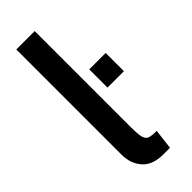

<svg xmlns="http://www.w3.org/2000/svg" viewBox="-250 -779 819 819"><g transform="rotate(-45 159.0 -370.0)"><path d="M59 -116V-750H170V-168Q170 -126 175 -108.5Q180 -91 193 -86Q206 -81 237 -81L226 10H186Q122 10 90.5 -25.5Q59 -61 59 -116ZM219 -470H318V-360H219Z"/></g></svg>

Font: Cabin SemiBold
Style: Regular
Weight: 600
Designer: Pablo Impallari
Foundry: Pablo Impallari. http://www.impallari.com Igino Marini. http://www.ikern.com
Version: Version 2.200